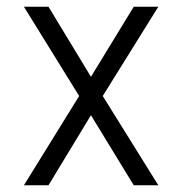

<svg xmlns="http://www.w3.org/2000/svg" viewBox="-20 -550 540 570"><path d="M51 0H124L250 -208L377 0H450L285 -265L450 -530H377L250 -322L124 -530H51L215 -265Z"/></svg>

Font: Iosevka SS09 Light
Style: Regular
Weight: 300
Monospace: yes
Designer: Belleve Invis
Foundry: Belleve Invis
Version: Version 5.2.1; ttfautohint (v1.8.3)